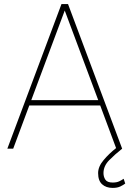

<svg xmlns="http://www.w3.org/2000/svg" viewBox="-20 -731 637 944"><path d="M16.1 0 282.2 -710.9H314.5L580.6 0Q545.9 27.3 517.3 56.2Q488.8 85 488.8 120.1Q488.8 138.2 498 152.3Q507.3 166.5 534.2 166.5Q553.7 166.5 566.4 160.4Q579.1 154.3 587.9 147.9L595.7 171.4Q586.4 178.7 571.5 185.8Q556.6 192.9 534.2 192.9Q501.5 192.9 481.9 175Q462.4 157.2 462.4 120.1Q462.4 87.9 489.7 55.7Q517.1 23.4 550.8 -2.9L472.7 -212.4H124L44.9 0ZM133.8 -238.8H462.9L298.3 -679.2Z"/></svg>

Font: Vazirmatn RD UI Thin
Style: Regular
Weight: 100
Designer: Saber Rastikerdar
Foundry: Saber Rastikerdar
Version: Version 33.003